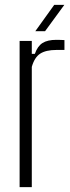

<svg xmlns="http://www.w3.org/2000/svg" viewBox="-20 -768 286 788"><path d="M60.5 0V-600H110.5V-547H123Q134 -578.5 154.5 -591.5Q175 -604.5 211.5 -604.5Q218.5 -604.5 227.8 -604.2Q237 -604 244.5 -603.5V-563H211.5Q168.5 -563 145 -547.8Q121.5 -532.5 110.5 -493.5V0ZM125 -640 202.5 -748H244L165 -640Z"/></svg>

Font: Big Shoulders Text Thin ExtraLight
Style: Regular
Weight: 250
Version: Version 2.002